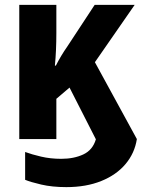

<svg xmlns="http://www.w3.org/2000/svg" viewBox="-20 -570 581 787"><path d="M252 197Q194 197 149 186.5Q104 176 83 167V53Q110 63 148.5 72Q187 81 231 81Q283 81 321.5 63Q360 45 373 1L265 -211L211 -165V0H59V-550H211V-435Q211 -399 209.5 -365.5Q208 -332 205 -301H209Q219 -321 231 -341Q243 -361 255 -378L368 -550H532L369 -315L541 0Q532 58 494.5 102.5Q457 147 395 172Q333 197 252 197Z"/></svg>

Font: Noto Sans Condensed ExtraBold
Style: Regular
Weight: 800
Width: 3
Designer: Monotype Design Team
Foundry: Monotype Imaging Inc.
Version: Version 2.013; ttfautohint (v1.8.4.7-5d5b)